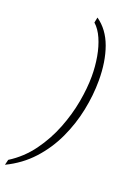

<svg xmlns="http://www.w3.org/2000/svg" viewBox="-222 -800 657 976"><g transform="rotate(20 106.0 -312.0)"><path d="M-59 120 -52 91Q18 47 66.5 -19.5Q115 -86 145 -162.5Q175 -239 188.5 -314.5Q202 -390 202 -453Q202 -507 193 -558Q184 -609 166 -650Q148 -691 121 -715L127 -744Q187 -702 215 -624.5Q243 -547 243 -445Q243 -366 226 -283Q209 -200 173 -122.5Q137 -45 79.5 18Q22 81 -59 120Z"/></g></svg>

Font: Noto Serif Tamil SemiCondensed ExtraLight
Style: Italic
Weight: 200
Width: 4
Italic angle: -12°
Designer: Indian Type Foundry, Tom Grace, and the Monotype Design Team
Foundry: Monotype Imaging Inc.
Version: Version 2.003; ttfautohint (v1.8.4.7-5d5b)